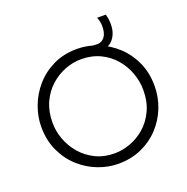

<svg xmlns="http://www.w3.org/2000/svg" viewBox="-139 -919 1031 1056"><g transform="rotate(-20 376.5 -391.5)"><path d="M378 6Q319 6 260 -16.5Q201 -39 153 -82.5Q105 -126 76 -188.5Q47 -251 47 -330Q47 -389 69 -448.5Q91 -508 133.5 -557Q176 -606 237.5 -636Q299 -666 378 -666Q441 -666 500 -642Q559 -618 606.5 -574Q654 -530 682 -468Q710 -406 710 -330Q710 -263 686 -202.5Q662 -142 618 -95Q574 -48 513 -21Q452 6 378 6ZM378 -55Q422 -55 468.5 -71.5Q515 -88 554.5 -122Q594 -156 619 -208Q644 -260 644 -330Q644 -379 626.5 -428Q609 -477 575 -517Q541 -557 491.5 -581Q442 -605 378 -605Q332 -605 285 -587Q238 -569 199 -534Q160 -499 136.5 -447.5Q113 -396 113 -330Q113 -280 131 -231.5Q149 -183 183.5 -143Q218 -103 267 -79Q316 -55 378 -55ZM600 -731Q600 -679 573 -645.5Q546 -612 499 -612Q479 -612 464.5 -614.5Q450 -617 435 -621L428 -623L429 -660L444 -657Q456 -655 468 -653.5Q480 -652 492 -652Q519 -652 535.5 -673.5Q552 -695 552 -736Q552 -762 541 -789H592Q596 -774 598 -759.5Q600 -745 600 -731Z"/></g></svg>

Font: Lil Grotesk
Style: Regular
Weight: 400
Designer: Bastien Sozeau
Foundry: NBR — Bastien Sozeau
Version: Version 4.002; ttfautohint (v1.8.4.7-5d5b)